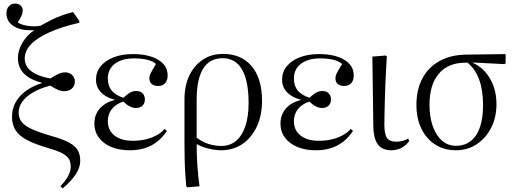

<svg xmlns="http://www.w3.org/2000/svg" viewBox="-20 -825 2882 1072"><path d="M330 227 317 215Q345 186 360 158.5Q375 131 375 106Q375 79 364 61.5Q353 44 326 30Q299 16 250 2Q175 -20 130.5 -43.5Q86 -67 66.5 -98.5Q47 -130 47 -173Q47 -216 66.5 -252.5Q86 -289 124 -317Q162 -345 214 -361V-363Q147 -380 113.5 -414.5Q80 -449 80 -500Q80 -544 104.5 -585.5Q129 -627 171 -657Q101 -652 58.5 -677.5Q16 -703 16 -751Q16 -775 29.5 -790Q43 -805 65 -805Q84 -805 95.5 -794Q107 -783 107 -765Q107 -753 100 -736.5Q93 -720 79 -701Q89 -692 109.5 -686Q130 -680 156 -678.5Q182 -677 206 -681Q237 -699 267.5 -714Q298 -729 328.5 -740Q359 -751 388 -758L423 -708V-698Q323 -675 254.5 -644Q186 -613 152 -576.5Q118 -540 118 -498Q118 -470 134 -448Q150 -426 182.5 -410.5Q215 -395 262 -387Q288 -404 306.5 -412.5Q325 -421 343 -421Q367 -421 382.5 -406.5Q398 -392 398 -369Q398 -346 382 -331Q366 -316 340 -316Q322 -316 304.5 -323Q287 -330 261 -347Q206 -333 166 -310Q126 -287 105 -258Q84 -229 84 -196Q84 -167 100.5 -145Q117 -123 158 -104Q199 -85 273 -64Q333 -47 366.5 -28.5Q400 -10 414 14Q428 38 428 73Q428 109 404 146.5Q380 184 330 227Z M705 14Q645 14 601 -4.5Q557 -23 532 -56.5Q507 -90 507 -135Q507 -184 536.5 -218.5Q566 -253 621 -267V-268Q571 -281 543.5 -310Q516 -339 516 -380Q516 -423 542 -455Q568 -487 614.5 -505Q661 -523 722 -523Q811 -523 863.5 -491Q916 -459 916 -404Q916 -376 902 -360.5Q888 -345 863 -345Q840 -345 827 -356Q814 -367 814 -388Q814 -397 817 -406Q820 -415 828.5 -429.5Q837 -444 851 -468Q833 -484 801.5 -491.5Q770 -499 728 -499Q661 -499 621.5 -469Q582 -439 582 -387Q582 -346 603 -320Q624 -294 669 -279Q692 -301 708 -309Q724 -317 741 -317Q763 -317 776 -304Q789 -291 789 -270Q789 -248 775.5 -235Q762 -222 738 -222Q723 -222 705.5 -230.5Q688 -239 668 -258Q627 -244 604.5 -216Q582 -188 582 -148Q582 -98 619 -68.5Q656 -39 721 -39Q761 -39 794 -47Q827 -55 854 -69.5Q881 -84 899 -105L912 -94Q887 -57 856 -33Q825 -9 787.5 2.5Q750 14 705 14Z M1027 221 1020 216Q1017 186 1014.5 146Q1012 106 1011 62Q1010 18 1010 -24V-270Q1010 -346 1037 -403Q1064 -460 1112.5 -492Q1161 -524 1225 -524Q1328 -524 1385.5 -455Q1443 -386 1443 -262Q1443 -181 1414 -118.5Q1385 -56 1333.5 -21Q1282 14 1214 14Q1191 14 1166 9.5Q1141 5 1119 -2.5Q1097 -10 1079 -20H1078Q1078 11 1079 41Q1080 71 1082 100Q1084 129 1087 157.5Q1090 186 1094 215ZM1215 -10Q1264 -10 1298 -38.5Q1332 -67 1350 -121Q1368 -175 1368 -250Q1368 -373 1331.5 -436.5Q1295 -500 1223 -500Q1151 -500 1114.5 -442Q1078 -384 1078 -268V-56Q1096 -42 1118 -31.5Q1140 -21 1165.5 -15.5Q1191 -10 1215 -10Z M1744 14Q1684 14 1640 -4.5Q1596 -23 1571 -56.5Q1546 -90 1546 -135Q1546 -184 1575.5 -218.5Q1605 -253 1660 -267V-268Q1610 -281 1582.5 -310Q1555 -339 1555 -380Q1555 -423 1581 -455Q1607 -487 1653.5 -505Q1700 -523 1761 -523Q1850 -523 1902.5 -491Q1955 -459 1955 -404Q1955 -376 1941 -360.5Q1927 -345 1902 -345Q1879 -345 1866 -356Q1853 -367 1853 -388Q1853 -397 1856 -406Q1859 -415 1867.5 -429.5Q1876 -444 1890 -468Q1872 -484 1840.5 -491.5Q1809 -499 1767 -499Q1700 -499 1660.5 -469Q1621 -439 1621 -387Q1621 -346 1642 -320Q1663 -294 1708 -279Q1731 -301 1747 -309Q1763 -317 1780 -317Q1802 -317 1815 -304Q1828 -291 1828 -270Q1828 -248 1814.5 -235Q1801 -222 1777 -222Q1762 -222 1744.5 -230.5Q1727 -239 1707 -258Q1666 -244 1643.5 -216Q1621 -188 1621 -148Q1621 -98 1658 -68.5Q1695 -39 1760 -39Q1800 -39 1833 -47Q1866 -55 1893 -69.5Q1920 -84 1938 -105L1951 -94Q1926 -57 1895 -33Q1864 -9 1826.5 2.5Q1789 14 1744 14Z M2166 14Q2112 14 2088 -21Q2064 -56 2064 -132Q2064 -153 2063.5 -185Q2063 -217 2062.5 -255.5Q2062 -294 2061.5 -333.5Q2061 -373 2060.5 -408.5Q2060 -444 2059.5 -470.5Q2059 -497 2059 -509L2134 -515L2140 -510Q2138 -483 2136 -445Q2134 -407 2132 -364.5Q2130 -322 2129 -279Q2128 -236 2127 -197Q2126 -158 2126 -129Q2126 -76 2140.5 -55Q2155 -34 2192 -34Q2211 -34 2228 -38.5Q2245 -43 2259 -51L2265 -38Q2254 -22 2238.5 -10Q2223 2 2204.5 8Q2186 14 2166 14Z M2526 14Q2460 14 2410 -18Q2360 -50 2332.5 -107Q2305 -164 2305 -239Q2305 -325 2338.5 -387.5Q2372 -450 2434.5 -484.5Q2497 -519 2584 -520L2803 -523V-472L2797 -467L2619 -476V-475Q2661 -456 2690.5 -422Q2720 -388 2736 -342.5Q2752 -297 2752 -244Q2752 -170 2722.5 -112Q2693 -54 2642 -20Q2591 14 2526 14ZM2525 -11Q2599 -11 2638 -70Q2677 -129 2677 -238Q2677 -322 2655 -381.5Q2633 -441 2589 -476L2579 -475Q2482 -475 2430 -413.5Q2378 -352 2378 -240Q2378 -172 2396.5 -120Q2415 -68 2448 -39.5Q2481 -11 2525 -11Z"/></svg>

Font: Literata 60pt Light
Style: Regular
Weight: 300
Designer: Latin by Veronika Burian and Jose Scaglione. Greek by Irene Vlachou. Cyrillic by Vera Evstafieva.
Foundry: TypeTogether
Version: Version 3.103;gftools[0.9.29]